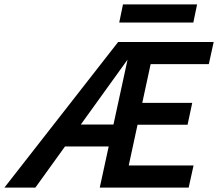

<svg xmlns="http://www.w3.org/2000/svg" viewBox="-59 -848 986 868"><path d="M-39 0 475 -658H575L101 0ZM163 -186 218 -285H538L517 -186ZM479 -284 501 -383H810L789 -284ZM392 0 535 -658H907L885 -558H622L523 -100H816L794 0ZM480 -746 497 -828H832L815 -746Z"/></svg>

Font: Ysabeau Infant
Style: Bold Italic
Weight: 700
Italic angle: -12°
Designer: Christian Thalmann (Catharsis Fonts)
Version: Version 2.001;gftools[0.9.30]; featfreeze: ss01,ss02,lnum